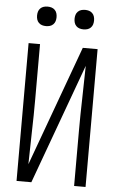

<svg xmlns="http://www.w3.org/2000/svg" viewBox="-62 -979 623 1020"><g transform="rotate(5 250.0 -468.5)"><path d="M66 0V-735H127V-441Q127 -354 124.5 -267Q122 -180 121 -94L355 -735H434V0H373V-294Q373 -381 375.5 -468Q378 -555 379 -641L145 0ZM350 -833Q339 -833 329 -836Q319 -839 311.5 -846.5Q304 -854 301 -864Q298 -874 298 -885Q298 -896 301 -906Q304 -916 311.5 -923.5Q319 -931 329 -934Q339 -937 350 -937Q361 -937 371 -934Q381 -931 388.5 -923.5Q396 -916 399 -906Q402 -896 402 -885Q402 -874 399 -864Q396 -854 388.5 -846.5Q381 -839 371 -836Q361 -833 350 -833ZM150 -833Q139 -833 129 -836Q119 -839 111.5 -846.5Q104 -854 101 -864Q98 -874 98 -885Q98 -896 101 -906Q104 -916 111.5 -923.5Q119 -931 129 -934Q139 -937 150 -937Q161 -937 171 -934Q181 -931 188.5 -923.5Q196 -916 199 -906Q202 -896 202 -885Q202 -874 199 -864Q196 -854 188.5 -846.5Q181 -839 171 -836Q161 -833 150 -833Z"/></g></svg>

Font: Iosevka Light
Style: Regular
Weight: 300
Monospace: yes
Designer: Belleve Invis
Foundry: Belleve Invis
Version: Version 32.5.0; ttfautohint (v1.8.4)